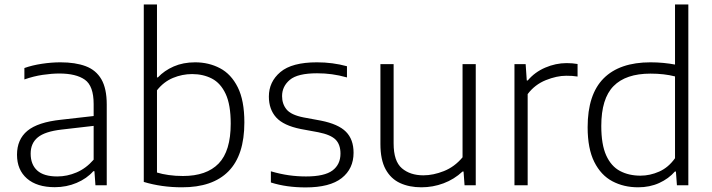

<svg xmlns="http://www.w3.org/2000/svg" viewBox="-20 -828 3182 858"><path d="M225 8.5Q145 8.5 100.5 -30.2Q56 -69 56 -136.5Q56 -205 102.5 -243.5Q149 -282 253 -293L398.5 -309.5V-363Q398.5 -444 359.2 -471.8Q320 -499.5 245 -499.5Q211.5 -499.5 170.8 -493.5Q130 -487.5 89 -473V-524Q124 -536.5 167.2 -543Q210.5 -549.5 250 -549.5Q317 -549.5 363 -532.2Q409 -515 433 -473.8Q457 -432.5 457 -361V0H406.5L402 -63H397Q368 -30 322.5 -10.8Q277 8.5 225 8.5ZM117 -141.5Q117 -93 146.2 -66.2Q175.5 -39.5 236 -39.5Q280 -39.5 322.2 -57.5Q364.5 -75.5 398.5 -114.5V-265.5L255.5 -249Q181 -240.5 149 -214.2Q117 -188 117 -141.5Z M792.5 9Q702.5 9 622.5 -15V-808H681.5V-482H685.5Q714 -512.5 756.2 -531Q798.5 -549.5 852 -549.5Q913 -549.5 963 -523.2Q1013 -497 1042.5 -438Q1072 -379 1072 -281Q1072 -134.5 1001 -62.5Q930 9.5 792.5 9ZM797.5 -41.5Q903 -41.5 957 -97.2Q1011 -153 1011 -275.5Q1011 -360 988.5 -408.2Q966 -456.5 927 -476.8Q888 -497 838.5 -497Q794.5 -497 753 -479.8Q711.5 -462.5 681.5 -424.5V-57Q704 -50 733.8 -45.8Q763.5 -41.5 797.5 -41.5Z M1346 9.5Q1303.5 9.5 1265.2 4.2Q1227 -1 1190.5 -12.5V-62.5Q1233.5 -50 1271 -44.8Q1308.5 -39.5 1347.5 -39.5Q1430 -39.5 1465.8 -66.2Q1501.5 -93 1501.5 -141.5Q1501.5 -182 1479.8 -204Q1458 -226 1402.5 -237L1324 -251.5Q1247 -267 1214.2 -303.2Q1181.5 -339.5 1181.5 -396.5Q1181.5 -462.5 1233 -506Q1284.5 -549.5 1396.5 -549.5Q1466.5 -549.5 1530.5 -532V-482Q1494.5 -492 1463 -496.2Q1431.5 -500.5 1397 -500.5Q1310 -500.5 1275.2 -471.2Q1240.5 -442 1240.5 -398.5Q1240.5 -363.5 1260.5 -339Q1280.5 -314.5 1335.5 -303.5L1414 -289Q1492 -273.5 1526 -239.2Q1560 -205 1560 -145.5Q1560 -74 1507 -32.2Q1454 9.5 1346 9.5Z M1863 9Q1809 9 1767.8 -10Q1726.5 -29 1703.2 -71.5Q1680 -114 1680 -184.5V-541.5H1739V-187Q1739 -107.5 1776 -76Q1813 -44.5 1872 -44.5Q1916 -44.5 1963.8 -63.5Q2011.5 -82.5 2047 -125V-541.5H2106V0H2056L2051.5 -61.5H2047Q2009.5 -26.5 1962 -8.8Q1914.5 9 1863 9Z M2279 0V-541.5H2329L2334 -468.5H2338.5Q2369.5 -505.5 2416.5 -525.8Q2463.5 -546 2512 -546Q2538.5 -546 2561 -542V-486Q2549 -488 2536.5 -488.8Q2524 -489.5 2510 -489.5Q2468 -489.5 2419 -469.8Q2370 -450 2338 -407.5V0Z M2831.5 9Q2767.5 9 2716.5 -18Q2665.5 -45 2635.8 -104.2Q2606 -163.5 2606 -259.5Q2606 -406 2677.5 -477.8Q2749 -549.5 2887 -549.5Q2916.5 -549.5 2944.8 -546.8Q2973 -544 2996.5 -539.5V-808H3056V0H3005L3000.5 -61.5H2996Q2968 -29.5 2925.8 -10.2Q2883.5 9 2831.5 9ZM2842 -43Q2884.5 -43 2925.8 -61.2Q2967 -79.5 2996.5 -121V-486.5Q2948 -499 2887 -499Q2776.5 -499 2721.8 -443.2Q2667 -387.5 2667 -265Q2667 -182 2689 -133.5Q2711 -85 2750.5 -64Q2790 -43 2842 -43Z"/></svg>

Font: Encode Sans Semi Expanded Light
Style: Regular
Weight: 300
Width: 6
Designer: Multiple Designers
Foundry: Impallari Type
Version: Version 3.000; ttfautohint (v1.8.3) -l 8 -r 50 -G 200 -x 14 